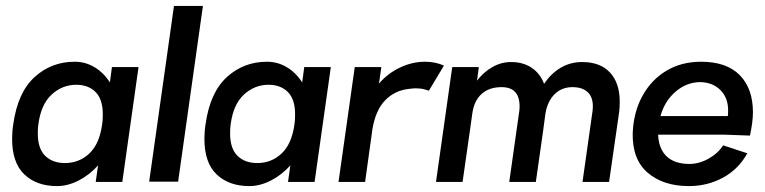

<svg xmlns="http://www.w3.org/2000/svg" viewBox="-20 -616 2591 650"><path d="M449 -389 394 0H304L312 -56Q282 -23 245.5 -4.5Q209 14 173 14Q104 14 62.5 -25.5Q21 -65 21 -146Q21 -172 25 -196Q40 -303 97 -355Q154 -407 233 -407Q269 -407 300 -388.5Q331 -370 352 -337L359 -389ZM326 -196Q328 -208 328 -229Q328 -280 303.5 -304.5Q279 -329 238 -329Q191 -329 155 -296Q119 -263 110 -196Q108 -185 108 -164Q108 -113 133 -88.5Q158 -64 200 -64Q248 -64 282.5 -96.5Q317 -129 326 -196Z M485 -1 569 -596H667L583 -1Z M1100 -389 1045 0H955L963 -56Q933 -23 896.5 -4.5Q860 14 824 14Q755 14 713.5 -25.5Q672 -65 672 -146Q672 -172 676 -196Q691 -303 748 -355Q805 -407 884 -407Q920 -407 951 -388.5Q982 -370 1003 -337L1010 -389ZM977 -196Q979 -208 979 -229Q979 -280 954.5 -304.5Q930 -329 889 -329Q842 -329 806 -296Q770 -263 761 -196Q759 -185 759 -164Q759 -113 784 -88.5Q809 -64 851 -64Q899 -64 933.5 -96.5Q968 -129 977 -196Z M1419 -407Q1454 -407 1483 -394L1432 -309Q1429 -310 1417 -313.5Q1405 -317 1387 -317Q1380 -317 1364 -315Q1317 -310 1284.5 -277Q1252 -244 1241 -180L1216 0H1126L1181 -389H1271L1263 -333Q1293 -368 1334.5 -387.5Q1376 -407 1419 -407Z M2078 -272Q2078 -248 2076 -236L2042 0H1952L1986 -240Q1987 -246 1987 -257Q1987 -288 1969 -304.5Q1951 -321 1918 -321Q1882 -321 1858 -297.5Q1834 -274 1827 -234L1826 -228L1818 -168L1794 0H1704L1738 -240Q1739 -246 1739 -256Q1739 -321 1678 -321Q1636 -321 1610.5 -298Q1585 -275 1579 -232L1570 -168L1546 0H1456L1511 -389H1601L1595 -343Q1617 -372 1647 -389Q1677 -406 1710 -406Q1751 -406 1780 -386.5Q1809 -367 1822 -332Q1845 -367 1878 -386.5Q1911 -406 1951 -406Q2012 -406 2045 -370.5Q2078 -335 2078 -272Z M2435 -160H2208Q2210 -112 2237 -86.5Q2264 -61 2314 -61Q2347 -61 2379 -79Q2411 -97 2428 -124L2510 -97Q2480 -43 2427.5 -14.5Q2375 14 2312 14Q2226 14 2173 -31Q2120 -76 2122 -166Q2125 -237 2155 -291.5Q2185 -346 2236 -376.5Q2287 -407 2353 -407Q2440 -407 2484.5 -361.5Q2529 -316 2529 -236Q2529 -204 2519 -157ZM2444 -223Q2445 -230 2445 -242Q2445 -285 2419 -311Q2393 -337 2351 -338Q2305 -338 2267.5 -306Q2230 -274 2216 -223Z"/></svg>

Font: Neutral Grotesk
Style: Italic
Weight: 400
Italic angle: -8°
Designer: Nawras Khrais
Foundry: Nawras Khrais
Version: Version 1.000